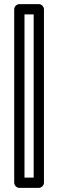

<svg xmlns="http://www.w3.org/2000/svg" viewBox="-20 -756 283 933"><path d="M143.6 107H99V-686H143.6ZM168.6 157C179.3 157 193.6 147.1 193.6 132V-711C193.6 -721.7 183.7 -736 168.6 -736H74C63.3 -736 49 -726.1 49 -711V132C49 142.7 58.9 157 74 157Z"/></svg>

Font: Asimov
Style: WidOu
Weight: 500
Designer: Google
Version: Version 2.000980; 2014